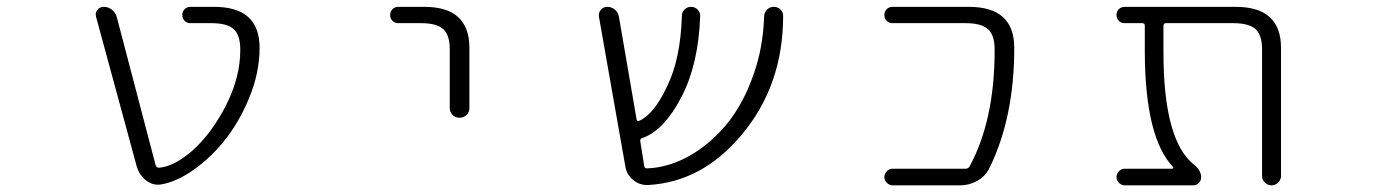

<svg xmlns="http://www.w3.org/2000/svg" viewBox="-20 -565 4040 563"><path d="M543.9 -123Q600.6 -173.8 642.6 -255.9Q684.6 -337.9 684.6 -418.9Q684.6 -461.9 665.5 -479.5Q646.5 -497.1 599.6 -497.1H538.1Q528.3 -497.1 521.5 -503.9Q514.6 -510.7 514.6 -521Q514.6 -531.2 521.5 -538.1Q528.3 -544.9 538.1 -544.9H608.4Q741.2 -544.9 741.2 -424.8Q741.2 -351.6 710.4 -277.3Q679.7 -203.1 634.3 -147.9Q588.9 -92.8 532.2 -56.6Q491.2 -31.2 454.1 -24.4Q448.2 -23.4 442.4 -23.4Q424.8 -23.4 409.2 -35.2Q388.7 -50.8 380.9 -77.1L261.7 -515.6Q260.7 -519.5 260.7 -522.5Q260.7 -529.3 265.6 -536.1Q272.5 -544.9 284.2 -544.9Q297.9 -544.9 308.1 -536.6Q318.4 -528.3 322.3 -515.6L436.5 -80.1Q438.5 -73.2 446.3 -73.2Q489.3 -76.2 543.9 -123Z M1147.5 -497.1Q1137.7 -497.1 1130.9 -503.9Q1124 -510.7 1124 -521Q1124 -531.2 1130.9 -538.1Q1137.7 -544.9 1147.5 -544.9H1224.6Q1356.4 -544.9 1356.4 -424.8V-248Q1356.4 -236.3 1348.1 -228Q1339.8 -219.7 1327.6 -219.7Q1315.4 -219.7 1307.1 -228Q1298.8 -236.3 1298.8 -248V-420.9Q1298.8 -461.9 1279.8 -479.5Q1260.7 -497.1 1214.8 -497.1Z M2268.6 -537.1Q2276.4 -529.3 2276.4 -518.6Q2276.4 -313.5 2153.3 -168Q2038.1 -31.2 1880.9 -22.5Q1878.9 -22.5 1877 -22.5Q1854.5 -22.5 1836.9 -37.1Q1817.4 -52.7 1813.5 -78.1L1736.3 -515.6Q1734.4 -527.3 1741.7 -536.1Q1749 -544.9 1760.7 -544.9Q1773.4 -544.9 1783.2 -536.6Q1793 -528.3 1794.9 -515.6L1846.7 -214.8Q1847.7 -208 1854.5 -210.9Q1897.5 -229.5 1936.5 -312.5Q1975.6 -392.6 1979.5 -518.6Q1979.5 -529.3 1987.3 -537.1Q1995.1 -544.9 2006.3 -544.9Q2017.6 -544.9 2025.4 -537.1Q2033.2 -529.3 2033.2 -518.6Q2028.3 -377 1978.5 -281.2Q1926.8 -181.6 1863.3 -160.2Q1856.4 -158.2 1857.4 -151.4L1869.1 -78.1Q1870.1 -71.3 1877 -71.3Q1937.5 -73.2 1997.1 -105.5Q2059.6 -139.6 2109.4 -199.2Q2159.2 -258.8 2190.4 -348.6Q2217.8 -426.8 2220.7 -517.6Q2221.7 -529.3 2229.5 -537.1Q2237.3 -544.9 2249 -544.9Q2260.7 -544.9 2268.6 -537.1Z M2821.3 -544.9Q2954.1 -544.9 2954.1 -424.8Q2954.1 -219.7 2880.9 -71.3Q2869.1 -47.9 2845.7 -34.7Q2822.3 -21.5 2794.9 -21.5H2597.7Q2587.9 -21.5 2580.6 -28.8Q2573.2 -36.1 2573.2 -45.9Q2573.2 -55.7 2580.6 -63Q2587.9 -70.3 2597.7 -70.3H2811.5Q2819.3 -70.3 2823.2 -77.1Q2896.5 -212.9 2896.5 -416Q2896.5 -418 2896.5 -420.9Q2896.5 -461.9 2877 -479.5Q2857.4 -497.1 2811.5 -497.1H2596.7Q2586.9 -497.1 2580.1 -503.9Q2573.2 -510.7 2573.2 -521Q2573.2 -531.2 2580.1 -538.1Q2586.9 -544.9 2596.7 -544.9Z M3736.3 -48.8Q3736.3 -38.1 3728 -29.8Q3719.7 -21.5 3708.5 -21.5Q3697.3 -21.5 3689 -29.8Q3680.7 -38.1 3680.7 -48.8V-420.9Q3680.7 -461.9 3661.6 -479.5Q3642.6 -497.1 3595.7 -497.1H3399.4Q3391.6 -497.1 3391.6 -490.2V-411.1Q3391.6 -151.4 3482.4 -81.1Q3502 -65.4 3502 -44.9Q3502 -35.2 3495.1 -28.3Q3488.3 -21.5 3478.5 -21.5H3278.3Q3268.6 -21.5 3261.2 -28.8Q3253.9 -36.1 3253.9 -45.9Q3253.9 -55.7 3261.2 -63Q3268.6 -70.3 3278.3 -70.3H3417Q3419.9 -70.3 3420.4 -72.3Q3420.9 -74.2 3419.9 -75.2Q3337.9 -161.1 3336.9 -411.1V-490.2Q3336.9 -497.1 3329.1 -497.1H3278.3Q3267.6 -497.1 3260.7 -503.9Q3253.9 -510.7 3253.9 -521Q3253.9 -531.2 3260.7 -538.1Q3267.6 -544.9 3278.3 -544.9H3603.5Q3736.3 -544.9 3736.3 -424.8Z"/></svg>

Font: Rounded-X Mgen+ 1m light
Style: Regular
Weight: 200
Designer: [Source Han Sans]
Ryoko NISHIZUKA  (kana & ideographs); Paul D. Hunt (Latin, Greek & Cyrillic); Wenlong ZHANG  (bopomofo
Version: Version 1.059.20150602